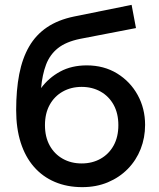

<svg xmlns="http://www.w3.org/2000/svg" viewBox="-20 -755 656 790"><path d="M318.5 15Q256 15 205.5 -6.5Q155 -28 119.5 -68.8Q84 -109.5 65.2 -168.2Q46.5 -227 46.5 -302Q46.5 -384.5 59.2 -450Q72 -515.5 99.8 -563.5Q127.5 -611.5 173.2 -642.5Q219 -673.5 284.5 -687L521.5 -735L539.5 -639.5L309 -595Q251 -583 218 -556.5Q185 -530 169.5 -489Q154 -448 149 -392.5Q180.5 -435 227.5 -460.5Q274.5 -486 337 -486Q407.5 -486 461.8 -452.8Q516 -419.5 546.5 -364Q577 -308.5 577 -241Q577 -188.5 558.8 -142Q540.5 -95.5 506 -60.2Q471.5 -25 424 -5Q376.5 15 318.5 15ZM316 -82.5Q359.5 -82.5 393.8 -101.8Q428 -121 447.5 -156.2Q467 -191.5 467 -240Q467 -288.5 447.5 -323.8Q428 -359 393.8 -378.2Q359.5 -397.5 316 -397.5Q272.5 -397.5 238.2 -378.2Q204 -359 184.5 -323.8Q165 -288.5 165 -240Q165 -191.5 184.5 -156.2Q204 -121 238.2 -101.8Q272.5 -82.5 316 -82.5Z"/></svg>

Font: Geologica EX
Style: Regular
Weight: 400
Designer: Sindre Bremnes, Frode Helland
Foundry: Monokrom Skriftforlag AS
Version: Version 1.010;gftools[0.9.28]